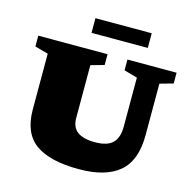

<svg xmlns="http://www.w3.org/2000/svg" viewBox="-127 -1028 1172 1170"><g transform="rotate(15 458.5 -442.5)"><path d="M669.5 -306V-615.5L585.5 -639V-707H895.5V-639L811.5 -615.5V-290Q811.5 -130.5 726 -57.8Q640.5 15 472 15Q288 15 197.5 -50Q107 -115 107 -264V-615.5L23 -639V-707H460V-639L376 -615.5V-282.5Q376 -224 413 -196.5Q450 -169 524 -169Q601.5 -169 635.5 -202.8Q669.5 -236.5 669.5 -306ZM332 -807.5V-900H687V-807.5Z"/></g></svg>

Font: Newsreader 6pt ExtraBold
Style: Regular
Weight: 800
Designer: Hugues Gentile
Foundry: Production Type
Version: Version 1.003; ttfautohint (v1.8.3)